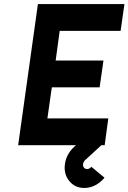

<svg xmlns="http://www.w3.org/2000/svg" viewBox="-20 -720 637 952"><path d="M498 161 433 107Q432 108 431.5 108.5Q431 109 429 111Q422 118 412 118Q402 118 396 111Q390 102 392 93Q394 82 401 75L500 -16H385Q364 -7 350 6Q309 43 302 93Q295 142 323 177Q351 212 398 212Q444 212 483 177Q488 173 491.5 169Q495 165 498 161ZM70 0H499L517 -133H215L237 -287H474L493 -420H256L276 -567H578L597 -700H168Z"/></svg>

Font: Unageo
Style: Bold-Italic
Weight: 700
Designer: Richard Sepsi
Foundry: Richard Sepsi
Version: Version 2.000